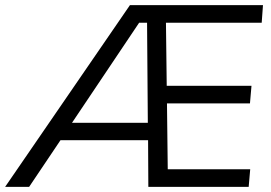

<svg xmlns="http://www.w3.org/2000/svg" viewBox="-42 -732 1063 752"><path d="M608 -643 611 -396H943L937 -327H612L615 -69H938L932 0H539L538 -183H195L72 0H-22L467 -712H988L983 -643ZM534 -643H503L240 -251H537Z"/></svg>

Font: Muli
Style: Italic
Weight: 400
Italic angle: -4.541°
Designer: Vernon Adams
Foundry: Vernon Adams
Version: Version 2.001